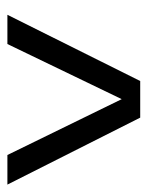

<svg xmlns="http://www.w3.org/2000/svg" viewBox="40 -768 399 519"><g transform="rotate(90 239.5 -508.5)"><path d="M399 -329 248 -638 99 -329H20L199 -688H298L479 -329Z"/></g></svg>

Font: Libra Sans Modern
Style: Italic
Weight: 400
Italic angle: -12°
Foundry: Stefan Peev, Context Ltd
Version: Version 1.000